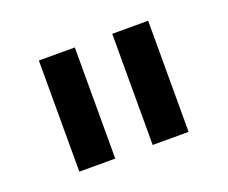

<svg xmlns="http://www.w3.org/2000/svg" viewBox="-63 -834 578 487"><g transform="rotate(-20 225.5 -590.0)"><path d="M78 -440V-740H175V-440ZM276 -440V-740H373V-440Z"/></g></svg>

Font: IBM Plex Sans Hebrew Medm
Style: Regular
Weight: 500
Designer: Mike Abbink, Paul van der Laan, Pieter van Rosmalen, Yanek Iontef
Foundry: Bold Monday
Version: Version 1.3